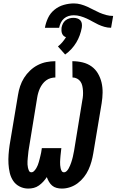

<svg xmlns="http://www.w3.org/2000/svg" viewBox="-20 -1092 680 1120"><path d="M341 8Q325 8 310 4Q295 0 284 -9.5Q273 -19 265.5 -32Q258 -45 253 -59Q244 -45 232.5 -32.5Q221 -20 207 -10Q193 0 177 4Q161 8 145 8Q118 8 94.5 -4Q71 -16 57 -37Q43 -58 37 -83.5Q31 -109 29.5 -136Q28 -163 30 -190.5Q32 -218 36 -245L85 -538Q89 -564 97.5 -589.5Q106 -615 120.5 -638Q135 -661 155.5 -680.5Q176 -700 200.5 -712.5Q225 -725 251 -730Q277 -735 303 -735V-640Q290 -640 275.5 -636Q261 -632 249 -623Q237 -614 228 -602Q219 -590 213 -577Q207 -564 203 -550Q199 -536 197 -523L149 -229Q147 -220 146 -210Q145 -200 144 -190.5Q143 -181 142 -171Q141 -161 140.5 -151.5Q140 -142 140.5 -132.5Q141 -123 143 -114Q145 -105 149 -96Q153 -87 163 -87Q172 -87 179.5 -95Q187 -103 192 -111.5Q197 -120 200.5 -129Q204 -138 206.5 -147Q209 -156 211.5 -165.5Q214 -175 216 -184Q218 -193 220 -202Q222 -211 223 -221L224 -228H338L337 -221Q336 -211 335 -202Q334 -193 333 -184Q332 -175 331.5 -165.5Q331 -156 330.5 -147Q330 -138 331 -129Q332 -120 333.5 -111.5Q335 -103 339.5 -95Q344 -87 353 -87Q362 -87 369 -94Q376 -101 380.5 -109.5Q385 -118 388.5 -126Q392 -134 395 -143Q398 -152 400.5 -160.5Q403 -169 405 -177.5Q407 -186 408.5 -195Q410 -204 412 -212L460 -506Q463 -520 464 -534.5Q465 -549 464 -563.5Q463 -578 460 -591.5Q457 -605 449.5 -616Q442 -627 429.5 -633.5Q417 -640 403 -640L402 -735Q433 -735 462 -728Q491 -721 514 -704.5Q537 -688 551.5 -663Q566 -638 572.5 -610Q579 -582 578.5 -551.5Q578 -521 573 -490L524 -197Q520 -173 513.5 -149.5Q507 -126 496.5 -103Q486 -80 470 -59.5Q454 -39 433.5 -23.5Q413 -8 389 0Q365 8 341 8ZM325 -930H242Q247 -959 260 -987Q273 -1015 297.5 -1035Q322 -1055 352 -1063.5Q382 -1072 411 -1072Q432 -1072 451.5 -1066.5Q471 -1061 489 -1053Q507 -1045 524.5 -1035.5Q542 -1026 560.5 -1018Q579 -1010 599 -1004.5Q619 -999 640 -999L628 -930Q608 -930 589 -935.5Q570 -941 553 -949Q536 -957 519.5 -966.5Q503 -976 485.5 -984Q468 -992 449 -997.5Q430 -1003 410 -1003Q395 -1003 380 -998.5Q365 -994 353 -983.5Q341 -973 334.5 -959Q328 -945 325 -930ZM360 -774 318 -821Q332 -832 343.5 -845.5Q355 -859 365 -875Q356 -878 350.5 -883.5Q345 -889 342 -896.5Q339 -904 338.5 -912.5Q338 -921 339 -930Q341 -942 346.5 -953.5Q352 -965 362 -973Q372 -981 384 -984.5Q396 -988 408 -988Q420 -988 431 -984.5Q442 -981 449 -973Q456 -965 457.5 -953.5Q459 -942 457 -930Q453 -908 445 -886Q437 -864 425 -844Q413 -824 396.5 -806Q380 -788 360 -774Z"/></svg>

Font: Iosevka Extrabold Extended
Style: Italic
Weight: 800
Width: 7
Italic angle: -9°
Monospace: yes
Designer: Belleve Invis
Foundry: Belleve Invis
Version: Version 32.5.0; ttfautohint (v1.8.4)